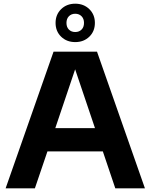

<svg xmlns="http://www.w3.org/2000/svg" viewBox="-20 -1020 816 1040"><path d="M10.5 0 270 -740H505.5L765 0H604.5L537 -200H237L169 0ZM279.5 -326H494.5L387 -644.5ZM387.5 -792Q341.5 -792 311.2 -821.2Q281 -850.5 281 -896Q281 -941 311.2 -970.5Q341.5 -1000 387.5 -1000Q433.5 -1000 463.8 -970.5Q494 -941 494 -896Q494 -850.5 463.8 -821.2Q433.5 -792 387.5 -792ZM387.5 -846.5Q408.5 -846.5 421.8 -859.8Q435 -873 435 -896Q435 -918.5 421.8 -932Q408.5 -945.5 387.5 -945.5Q366.5 -945.5 353.2 -932Q340 -918.5 340 -896Q340 -873 353.2 -859.8Q366.5 -846.5 387.5 -846.5Z"/></svg>

Font: Encode Sans Semi Expanded
Style: Bold
Weight: 700
Width: 6
Designer: Multiple Designers
Foundry: Impallari Type
Version: Version 3.000; ttfautohint (v1.8.3) -l 8 -r 50 -G 200 -x 14 